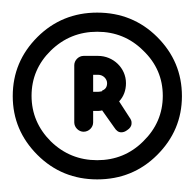

<svg xmlns="http://www.w3.org/2000/svg" viewBox="-43 -806 307 303"><path d="M16.1 -561.5C42 -535.6 73.7 -522.9 110.4 -522.9C147.5 -522.9 179.2 -535.6 205.1 -561.5C231 -587.4 244.1 -618.2 244.1 -654.3C244.1 -690.9 231 -721.7 205.1 -747.6C179.2 -773.4 147.5 -786.1 110.4 -786.1C73.7 -786.1 42 -773.4 16.1 -747.6C-9.8 -721.7 -22.9 -690.9 -22.9 -654.3C-22.9 -618.2 -9.8 -587.4 16.1 -561.5ZM37.1 -726.1C57.6 -746.1 82 -755.9 110.4 -755.9C138.7 -755.9 163.1 -746.1 183.1 -726.1C203.6 -706.5 213.9 -682.6 213.9 -654.8C213.9 -627 203.6 -603 183.1 -583C163.1 -563 138.7 -553.2 110.4 -553.2C82 -553.2 57.6 -563 37.1 -583C17.1 -603 6.8 -627 6.8 -654.8C6.8 -682.6 17.1 -706.5 37.1 -726.1ZM74.2 -612.8C74.2 -605 81.1 -598.1 88.9 -598.1C97.2 -598.1 104 -605 104 -612.8V-630.9H111.8C114.3 -630.9 116.2 -631.3 118.2 -631.8L137.2 -605C140.6 -599.6 144 -597.2 148.4 -597.2C151.4 -597.2 154.3 -598.1 157.7 -600.6C162.1 -603.5 164.6 -606.9 164.6 -611.3C165 -614.7 163.6 -617.7 161.1 -621.1L145 -646C152.3 -653.8 155.8 -663.6 155.8 -674.8C155.8 -698.7 135.7 -717.8 111.8 -717.8H88.9C81.1 -717.8 74.2 -710.9 74.2 -703.1ZM104 -688H111.8C120.1 -688 126 -681.2 126 -674.8C126 -668.9 123.5 -665 118.2 -663.1V-662.1C115.7 -661.6 113.8 -661.1 111.8 -661.1H104Z"/></svg>

Font: Nemoy
Style: Medium
Weight: 500
Designer: BSozoo
Foundry: BSozoo
Version: Version 001.000